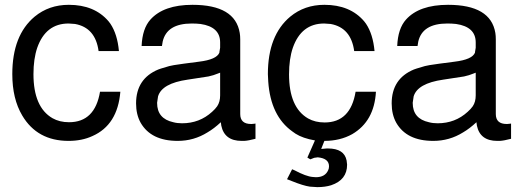

<svg xmlns="http://www.w3.org/2000/svg" viewBox="-20 -559 2151 793"><path d="M471.2 -348.1H387.2Q374 -444.8 290 -460Q282.2 -460.9 263.2 -461.9Q168.9 -461.9 133.8 -361.8Q118.2 -315.9 118.2 -252.9Q118.2 -116.2 196.8 -70.8Q226.1 -54.2 265.1 -54.2Q372.1 -54.2 393.1 -180.2H477.1Q465.8 -43 361.8 2.9Q318.8 22.9 263.2 22.9Q133.8 22.9 71.8 -82Q30.8 -150.9 30.8 -252.9Q30.8 -413.1 123 -490.2Q182.1 -539.1 264.2 -539.1Q370.1 -539.1 428.2 -471.2L436 -460.9Q464.8 -418 471.2 -348.1Z M1035.2 -48.8V14.2Q1005.9 22 988.8 22.9H987.8H978Q907.2 22.9 894 -40L892.1 -54.2Q863.8 -27.8 836.9 -12.2Q780.8 22.9 713.9 22.9Q604 22.9 561 -51.8Q542 -85.9 542 -131.8Q542 -233.9 633.8 -272L645 -275.9L679.2 -286.1Q688 -288.1 698.2 -290Q728 -294.9 801.8 -304.2Q875 -313 886.2 -341.8V-342.8V-344.2L889.2 -361.8V-383.8Q889.2 -448.2 808.1 -460Q791 -461.9 772 -461.9Q668.9 -461.9 651.9 -387.2Q649.9 -377.9 648.9 -369.1H564.9Q567.9 -440.9 601.1 -478Q655.8 -539.1 774.9 -539.1Q951.2 -539.1 970.2 -422.9Q972.2 -411.1 972.2 -396V-87.9Q972.2 -46.9 1017.1 -46.9H1019Q1024.9 -46.9 1029.8 -47.9H1030.8ZM889.2 -165V-258.8L878.9 -254.9Q862.8 -248 840.8 -243.2L754.9 -230Q648.9 -214.8 632.8 -161.1L628.9 -134.8V-133.8Q628.9 -68.8 695.8 -54.2Q711.9 -49.8 731.9 -49.8Q804.2 -49.8 856 -97.2Q869.1 -108.9 877 -120.1Q889.2 -138.2 889.2 -165Z M1319.8 22.9 1306.6 56.2 1329.6 54.2H1334.5Q1401.9 54.2 1411.6 104L1413.6 121.1Q1413.6 184.1 1347.7 206.1Q1322.8 213.9 1290.5 213.9L1259.8 211.9Q1232.4 208 1185.5 189L1165.5 181.2L1186.5 140.1L1195.8 144Q1244.6 169.9 1271.5 171.9L1284.7 172.9Q1322.8 172.9 1335.4 144Q1338.9 137.2 1338.9 127.9Q1338.9 95.2 1292.5 90.8L1277.8 92.8L1261.7 99.1L1249.5 91.8L1280.8 21Q1230.5 12.2 1200.7 -6.8L1187.5 -16.1Q1097.7 -80.1 1087.9 -222.2L1086.4 -252.9Q1086.4 -413.1 1178.7 -490.2Q1237.8 -539.1 1319.8 -539.1Q1425.8 -539.1 1483.9 -471.2L1491.7 -460.9Q1520.5 -418 1526.9 -348.1H1442.9Q1429.7 -444.8 1345.7 -460Q1337.9 -460.9 1318.8 -461.9Q1224.6 -461.9 1189.5 -361.8Q1173.8 -315.9 1173.8 -252Q1173.8 -115.2 1252.4 -69.8Q1281.7 -53.2 1320.8 -53.2Q1427.7 -53.2 1448.7 -180.2H1532.7Q1525.9 -58.1 1434.6 -4.9Q1384.8 22.9 1319.8 22.9Z M2090.8 -48.8V14.2Q2061.5 22 2044.4 22.9H2043.5H2033.7Q1962.9 22.9 1949.7 -40L1947.8 -54.2Q1919.4 -27.8 1892.6 -12.2Q1836.4 22.9 1769.5 22.9Q1659.7 22.9 1616.7 -51.8Q1597.7 -85.9 1597.7 -131.8Q1597.7 -233.9 1689.5 -272L1700.7 -275.9L1734.9 -286.1Q1743.7 -288.1 1753.9 -290Q1783.7 -294.9 1857.4 -304.2Q1930.7 -313 1941.9 -341.8V-342.8V-344.2L1944.8 -361.8V-383.8Q1944.8 -448.2 1863.8 -460Q1846.7 -461.9 1827.6 -461.9Q1724.6 -461.9 1707.5 -387.2Q1705.6 -377.9 1704.6 -369.1H1620.6Q1623.5 -440.9 1656.7 -478Q1711.4 -539.1 1830.6 -539.1Q2006.8 -539.1 2025.9 -422.9Q2027.8 -411.1 2027.8 -396V-87.9Q2027.8 -46.9 2072.8 -46.9H2074.7Q2080.6 -46.9 2085.4 -47.9H2086.4ZM1944.8 -165V-258.8L1934.6 -254.9Q1918.5 -248 1896.5 -243.2L1810.5 -230Q1704.6 -214.8 1688.5 -161.1L1684.6 -134.8V-133.8Q1684.6 -68.8 1751.5 -54.2Q1767.6 -49.8 1787.6 -49.8Q1859.9 -49.8 1911.6 -97.2Q1924.8 -108.9 1932.6 -120.1Q1944.8 -138.2 1944.8 -165Z"/></svg>

Font: SolaimanLipi
Style: Normal
Weight: 400
Designer: Solaiman Karim
Foundry: Al Mamun Sumon
Version: Version 2.000